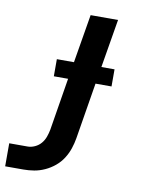

<svg xmlns="http://www.w3.org/2000/svg" viewBox="-110 -583 693 862"><g transform="rotate(10 236.5 -152.5)"><path d="M-27 215V110H57Q73 110 89.5 102.5Q106 95 117.5 81.5Q129 68 135 51Q141 34 144 18L183 -221H118V-299H196L233 -520H358L321 -299H381V-221H308L266 35Q262 59 254 83Q246 107 232 129Q218 151 197.5 168Q177 185 153 196Q129 207 104.5 211Q80 215 56 215Z"/></g></svg>

Font: Iosevka Extrabold Oblique
Style: Regular
Weight: 800
Italic angle: -9°
Monospace: yes
Designer: Belleve Invis
Foundry: Belleve Invis
Version: Version 32.5.0; ttfautohint (v1.8.4)